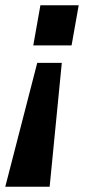

<svg xmlns="http://www.w3.org/2000/svg" viewBox="-29 -547 345 727"><path d="M-9 160 112 -309H205L159 160ZM97 -375 124 -527H269L242 -375Z"/></svg>

Font: Archivo SemiCondensed ExtraBold
Style: Italic
Weight: 800
Width: 4
Italic angle: -10°
Designer: Hector Gatti
Foundry: Omnibus-Type
Version: Version 2.001